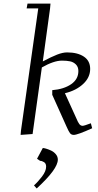

<svg xmlns="http://www.w3.org/2000/svg" viewBox="-20 -749 548 1073"><path d="M95.2 4.9 97.2 -19 193.8 -702.1H128.9L133.8 -729H262.2L259.8 -702.1L219.2 -405.8Q267.6 -431.6 299.1 -443.8Q330.6 -456.1 355 -456.1Q413.6 -456.1 448.7 -432.6Q483.9 -409.2 483.9 -363.8Q483.9 -315.9 444.3 -279.3Q404.8 -242.7 342.8 -228L404.8 -91.8Q416 -64.5 423.6 -55.2Q431.2 -45.9 441.9 -45.9Q450.2 -45.9 487.8 -60.1L495.1 -32.2Q413.1 4.9 392.1 4.9Q378.9 4.9 371.3 -4.6Q363.8 -14.2 352.1 -41L272 -219.2V-245.1Q336.9 -250.5 377.4 -278.3Q418 -306.2 418 -352.1Q418 -375 404.3 -388.7Q390.6 -402.3 371.8 -406.2Q353 -410.2 326.2 -410.2Q280.8 -410.2 213.9 -372.1L162.1 0ZM169.9 287.1Q191.9 267.6 214.8 237.5Q237.8 207.5 237.8 182.1Q237.8 164.6 226.1 157.2Q214.4 149.9 204.1 149.9L187 138.2L219.2 78.1Q224.6 78.1 236.8 81.5Q249 85 264.6 92Q280.3 99.1 291.7 112.5Q303.2 126 303.2 143.1Q303.2 195.8 185.1 304.2Z"/></svg>

Font: Dehuti
Style: Italic
Weight: 400
Version: Version 1.2